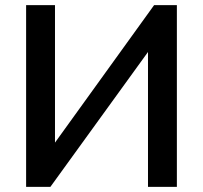

<svg xmlns="http://www.w3.org/2000/svg" viewBox="-20 -730 793 750"><path d="M194.8 -172.9 582 -710H670.9V0H558.1V-526.9L176.8 0H82V-710H194.8Z"/></svg>

Font: Rising Sun DemiBold
Style: DemiBold
Weight: 600
Designer: Matt McInerney, Pablo Impallari, Rodrigo Fuenzalida
Foundry: Matt McInerney, Pablo Impallari, Rodrigo Fuenzalida
Version: Version 1.000